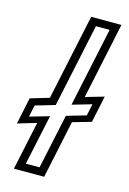

<svg xmlns="http://www.w3.org/2000/svg" viewBox="-158 -807 581 864"><g transform="rotate(15 133.0 -375.0)"><path d="M-3 0 45 -226 -42.5 -200 -16.5 -324 71 -350 156 -750H297L221.5 -394L308 -419L281.5 -294.5L195 -269.5L138 0ZM43 -35.8H107L161.2 -290.2L251.8 -316.5L263.5 -371.5L172.8 -345.2L251.5 -714.8H187.5L104.8 -325.5L13.5 -298.8L1.8 -243.8L93 -270.2Z"/></g></svg>

Font: Tourney Thin
Style: Italic
Weight: 100
Italic angle: -12°
Designer: Tyler Finck
Foundry: Etcetera Type Co
Version: Version 1.015